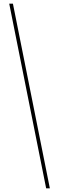

<svg xmlns="http://www.w3.org/2000/svg" viewBox="-20 -820 320 1040"><path d="M250 200H230L30 -800H50Z"/></svg>

Font: Big Shoulders Thin
Style: Regular
Weight: 100
Designer: Patric King
Foundry: XO Type Co
Version: Version 2.002